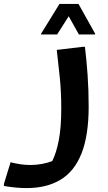

<svg xmlns="http://www.w3.org/2000/svg" viewBox="-67 -701 551 981"><path d="M336 -525 284 -618 225 -525H143V-529L237 -681H334L419 -529V-525ZM-13 128Q10 134 35.5 138Q61 142 88 142Q119 142 148 136.5Q177 131 200 122Q221 80 233.5 15Q246 -50 246 -147Q246 -231 238.5 -305Q231 -379 223 -446L357 -462H367Q375 -395 380.5 -319Q386 -243 386 -156Q386 -9 349.5 83Q313 175 242 217.5Q171 260 69 260Q43 260 16 257.5Q-11 255 -29 252Q-47 249 -47 249V239Z"/></svg>

Font: Kufam SemiBold
Style: Regular
Weight: 600
Designer: Wael Morcos, Artur Schmal
Foundry: Original Type
Version: Version 1.300; ttfautohint (v1.8.3)